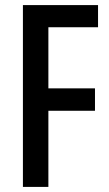

<svg xmlns="http://www.w3.org/2000/svg" viewBox="-20 -734 430 754"><path d="M170 0V-299H353V-387H170V-627H365V-714H70V0Z"/></svg>

Font: Noto Sans Myanmar UI ExtraCondensed Medium
Style: Regular
Weight: 500
Width: 2
Designer: Monotype Design Team
Foundry: Monotype Imaging Inc.
Version: Version 2.103